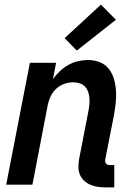

<svg xmlns="http://www.w3.org/2000/svg" viewBox="-20 -803 590 835"><path d="M440 12Q422 12 405 9.5Q388 7 373 0.5Q358 -6 346 -17Q334 -28 327.5 -43.5Q321 -59 321 -76Q321 -93 324 -111L364 -317Q367 -332 368.5 -346.5Q370 -361 369 -375.5Q368 -390 363.5 -403Q359 -416 350 -426Q341 -436 327 -440.5Q313 -445 298 -445Q279 -445 260 -438.5Q241 -432 225.5 -418Q210 -404 201 -385.5Q192 -367 188 -348L121 0H7L110 -530H224L210 -459Q224 -478 241 -494Q258 -510 278 -521Q298 -532 319.5 -537Q341 -542 363 -542Q390 -542 414 -532.5Q438 -523 453.5 -503Q469 -483 476 -458Q483 -433 484.5 -406.5Q486 -380 483 -353Q480 -326 475 -299L438 -111Q437 -106 437.5 -101Q438 -96 441 -92Q444 -88 449 -86.5Q454 -85 459 -85H477V12ZM314 -583 261 -637 419 -783 484 -717Z"/></svg>

Font: Lode
Style: Bold Italic
Weight: 700
Italic angle: -11°
Monospace: yes
Designer: Belleve Invis
Foundry: Belleve Invis
Version: Version 29.2.0; ttfautohint (v1.8.3)